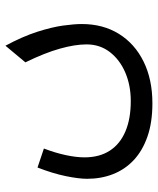

<svg xmlns="http://www.w3.org/2000/svg" viewBox="44 -406 591 720"><g transform="rotate(-90 340.0 -45.5)"><path d="M312.9 230Q241.6 230 188.5 211.5Q135.3 193 100.2 160.1Q65 127.1 47.5 82.4Q30 37.8 30 -14.9Q30 -45.9 40 -94.7Q50 -143.6 72.3 -200.8L143.5 -176.9Q126.8 -132.9 118.6 -93.9Q110.4 -54.9 110.4 -24.8Q110.4 31.2 135.3 69.9Q160.1 108.5 207.5 128.7Q254.8 148.9 321.5 148.9Q380.3 148.9 428.3 128.4Q476.3 107.9 505.2 70.5Q534 33.1 534 -16.9Q534 -60.3 518.1 -116.8Q502.3 -173.4 466.7 -246.3L529.1 -321.1Q564.1 -255.8 581.4 -201.5Q598.8 -147.1 604.6 -105.2Q610.4 -63.2 610.4 -34.8Q610.4 44.8 573.5 104.4Q536.5 164 469.5 197Q402.5 230 312.9 230Z"/></g></svg>

Font: Lexend Medium
Style: Regular
Weight: 500
Designer: Bonnie Shaver-Troup, Thomas Jockin
Foundry: Lexend
Version: Version 1.005